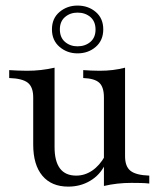

<svg xmlns="http://www.w3.org/2000/svg" viewBox="-20 -672 588 703"><path d="M229.8 11.3Q168.5 11.3 135.1 -28.6Q101.6 -68.5 101.6 -142.7V-315.3Q101.6 -353.2 81.9 -369Q62.1 -384.7 13.7 -386.3V-415.3Q26.6 -414.5 44 -413.7Q61.3 -412.9 79 -412.9Q105.6 -412.9 130.2 -415.7Q154.8 -418.5 179.8 -424.2V-133.1Q179.8 -81.5 199.6 -55.2Q219.4 -29 258.9 -29Q290.3 -29 317.3 -47.2Q344.4 -65.3 364.5 -100.8L363.7 -67.7Q345.2 -30.6 309.7 -9.7Q274.2 11.3 229.8 11.3ZM360.5 8.9V-315.3Q360.5 -353.2 343.5 -369Q326.6 -384.7 284.7 -386.3V-415.3Q297.6 -414.5 313.3 -413.7Q329 -412.9 344.4 -412.9Q370.2 -412.9 393.1 -415.7Q416.1 -418.5 437.9 -424.2V-100Q437.9 -62.1 458.1 -46.4Q478.2 -30.6 526.6 -29V0Q512.9 -1.6 495.6 -2Q478.2 -2.4 461.3 -2.4Q434.7 -2.4 409.7 0.4Q384.7 3.2 360.5 8.9ZM263.7 -476.6Q225.8 -476.6 198 -500.4Q170.2 -524.2 170.2 -564.5Q170.2 -604.8 198 -628.2Q225.8 -651.6 263.7 -651.6Q303.2 -651.6 330.6 -628.2Q358.1 -604.8 358.1 -564.5Q358.1 -524.2 330.6 -500.4Q303.2 -476.6 263.7 -476.6ZM263.7 -502.4Q291.9 -502.4 310.9 -518.5Q329.8 -534.7 329.8 -563.7Q329.8 -593.5 310.9 -609.7Q291.9 -625.8 263.7 -625.8Q237.1 -625.8 218.1 -609.7Q199.2 -593.5 199.2 -564.5Q199.2 -534.7 218.1 -518.5Q237.1 -502.4 263.7 -502.4Z"/></svg>

Font: Playfair
Style: Regular
Weight: 400
Designer: Claus Eggers Sørensen
Foundry: Claus Eggers Sørensen
Version: Version 2.001;gftools[0.9.30]